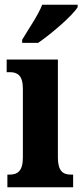

<svg xmlns="http://www.w3.org/2000/svg" viewBox="-20 -786 346 806"><path d="M73 -619V-606H140C197 -645 285 -721 306 -756V-766H157C140 -721 98 -662 73 -619ZM11 0H287V-53H278C245 -53 223 -67 223 -125V-536H8V-483H22C53 -483 76 -469 76 -415V-125C76 -68 54 -53 20 -53H11Z"/></svg>

Font: Noto Serif Bengali ExtraCondensed ExtraBold
Style: Regular
Weight: 800
Width: 2
Designer: Juan Bruce, Universal Thirst, Indian Type Foundry and the Monotype Design Team.
Foundry: Monotype Imaging Inc.
Version: Version 2.003